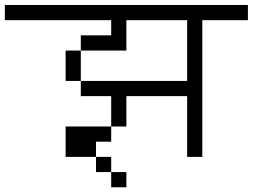

<svg xmlns="http://www.w3.org/2000/svg" viewBox="-20 -708 1040 790"><path d="M1000 -625H812.5V-62.5H750V-312.5H500V-187.5H437.5V-312.5H312.5V-375H750V-625H500V-500H312.5V-562.5H437.5V-625H0V-687.5H1000ZM250 -187.5H437.5V-125H375V-62.5H250ZM250 -500H312.5V-375H250ZM375 -62.5H437.5V0H375ZM437.5 0H500V62.5H437.5Z"/></svg>

Font: ChillBitmapSE 16px
Style: Regular
Weight: 400
Designer: Designed by Warren2060
Foundry: ChillType
Version: Version 1.000